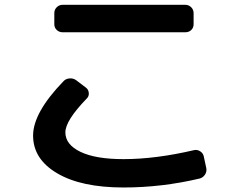

<svg xmlns="http://www.w3.org/2000/svg" viewBox="-20 -747 1040 813"><path d="M245.1 -726.6H764.6Q779.3 -726.6 789.6 -716.3Q799.8 -706.1 799.8 -691.4V-644.5Q799.8 -629.9 790 -620.1Q780.3 -610.4 764.6 -610.4H245.1Q230.5 -610.4 220.2 -620.1Q210 -629.9 210 -644.5V-691.4Q210 -706.1 220.2 -716.3Q230.5 -726.6 245.1 -726.6ZM502.9 46.9Q324.2 46.9 222.2 -13.2Q120.1 -73.2 120.1 -172.9Q120.1 -270.5 250 -404.3Q259.8 -414.1 275.4 -415Q291 -416 302.7 -407.2L343.8 -376Q354.5 -368.2 356 -353.5Q357.4 -338.9 346.7 -329.1Q256.8 -236.3 256.8 -186.5Q256.8 -134.8 320.8 -104Q384.8 -73.2 502.9 -73.2Q638.7 -73.2 801.8 -111.3Q815.4 -114.3 827.6 -106.4Q839.8 -98.6 842.8 -85L853.5 -35.2Q856.4 -20.5 848.1 -7.8Q839.8 4.9 826.2 8.8Q665 46.9 502.9 46.9Z"/></svg>

Font: Rounded-L Mgen+ 1m bold
Style: Bold
Weight: 700
Designer: [Source Han Sans]
Ryoko NISHIZUKA  (kana & ideographs); Paul D. Hunt (Latin, Greek & Cyrillic); Wenlong ZHANG  (bopomofo
Version: Version 1.059.20150602